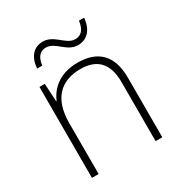

<svg xmlns="http://www.w3.org/2000/svg" viewBox="-168 -845 919 969"><g transform="rotate(-30 291.0 -360.0)"><path d="M125 -616H155C162 -671 188 -686 216 -686C271 -686 299 -615 364 -615C417 -615 453 -652 459 -720H429C422 -663 395 -648 366 -648C314 -648 283 -720 218 -720C165 -720 131 -684 125 -616ZM316 -540C213 -540 154 -486 129 -426H126L120 -530H89V0H128V-297C128 -437 197 -505 313 -505C407 -505 460 -455 460 -345V0H499V-347C499 -479 433 -540 316 -540Z"/></g></svg>

Font: Noto Sans Ethiopic ExtraLight
Style: Regular
Weight: 200
Designer: Monotype Design Team
Foundry: Monotype Imaging Inc.
Version: Version 2.102